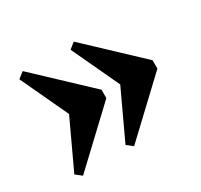

<svg xmlns="http://www.w3.org/2000/svg" viewBox="-103 -585 737 705"><g transform="rotate(-30 266.0 -232.0)"><path d="M151 -195 39 -434.5 64.5 -454.5 281 -250.5V-215L64.5 -11L39 -31L151 -271ZM368 -195 256 -434.5 281 -454.5 497.5 -250.5V-215L281 -11L256 -31L368 -271Z"/></g></svg>

Font: Newsreader 36pt ExtraBold
Style: Regular
Weight: 800
Designer: Hugues Gentile
Foundry: Production Type
Version: Version 1.003